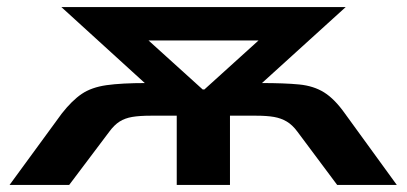

<svg xmlns="http://www.w3.org/2000/svg" viewBox="-20 -521 1146 541"><path d="M7 0 154 -201Q183 -238 210.5 -256.5Q238 -275 280 -281Q322 -287 392 -287H472L422 -256L153 -501H954L684 -256L634 -287H716Q782 -287 823 -283Q864 -279 893.5 -260.5Q923 -242 952 -201L1098 0H930L818 -150Q804 -169 788 -178.5Q772 -188 752 -191.5Q732 -195 702 -195H628V0H478V-195H405Q373 -195 352.5 -191.5Q332 -188 317 -178.5Q302 -169 288 -150L175 0ZM551 -269H556L756 -450L763 -407H343L351 -450Z"/></svg>

Font: Nunito Sans 7pt Expanded
Style: Bold
Weight: 700
Width: 7
Designer: Vernon Adams
Foundry: Vernon Adams
Version: Version 3.101;gftools[0.9.27]